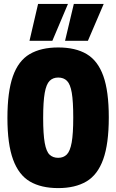

<svg xmlns="http://www.w3.org/2000/svg" viewBox="-20 -953 595 983"><path d="M278 10Q191 10 133.5 -23.5Q76 -57 47 -136Q18 -215 18 -349Q18 -483 46 -562.5Q74 -642 132 -676Q190 -710 278 -710Q367 -710 424 -676Q481 -642 509 -564Q537 -486 537 -352Q537 -217 508.5 -137.5Q480 -58 422.5 -24Q365 10 278 10ZM278 -145Q305 -145 322 -162Q339 -179 347 -223.5Q355 -268 355 -351Q355 -434 347.5 -478Q340 -522 323 -539Q306 -556 278 -556Q251 -556 234 -539Q217 -522 209 -477.5Q201 -433 201 -349Q201 -266 209 -221.5Q217 -177 234 -161Q251 -145 278 -145ZM313 -744 358 -933H511L430 -744ZM131 -744 175 -933H328L248 -744Z"/></svg>

Font: Georama SemiCondensed ExtraBold
Style: Regular
Weight: 800
Width: 4
Designer: Jean-Baptiste Levee
Foundry: Production Type
Version: Version 1.000